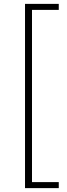

<svg xmlns="http://www.w3.org/2000/svg" viewBox="-20 -802 347 990"><path d="M109 168V-782H283V-751H145V137H283V168Z"/></svg>

Font: Noto Sans TC Thin ExtraLight
Style: Regular
Weight: 250
Version: Version 2.004-H2;hotconv 1.0.118;makeotfexe 2.5.65603